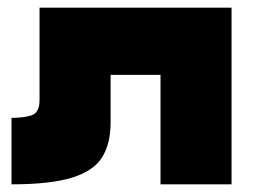

<svg xmlns="http://www.w3.org/2000/svg" viewBox="-20 -480 703 500"><path d="M583 -460V0H398V-285H268V-160Q268 -106 246 -70.5Q224 -35 168 -17.5Q112 0 10 0V-173Q40 -173 61.5 -179.5Q83 -186 83 -220V-460Z"/></svg>

Font: Jost* Black
Style: Regular
Weight: 900
Version: Version 3.7